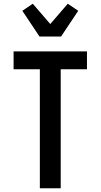

<svg xmlns="http://www.w3.org/2000/svg" viewBox="-20 -1011 540 1031"><path d="M194 0V-639H53V-735H447V-639H306V0ZM192 -815 100 -953 156 -991 250 -882 344 -991 400 -953 308 -815Z"/></svg>

Font: Iosevka
Style: Bold
Weight: 700
Monospace: yes
Designer: Belleve Invis
Foundry: Belleve Invis
Version: Version 32.5.0; ttfautohint (v1.8.4)